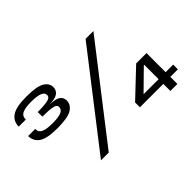

<svg xmlns="http://www.w3.org/2000/svg" viewBox="-104 -1010 1337 1337"><g transform="rotate(-45 564.5 -341.0)"><path d="M217 -372Q320.5 -372 359.8 -397.2Q399 -422.5 399 -463.5Q399 -493.5 375.5 -510Q352 -526.5 291.5 -528Q351.5 -529 375.2 -546.5Q399 -564 399 -595Q399 -634 359.5 -657.8Q320 -681.5 217 -681.5Q117.5 -681.5 75.5 -652.8Q33.5 -624 33.5 -571H103Q103 -607 132.2 -619.8Q161.5 -632.5 217.5 -632.5Q273.5 -632.5 301.5 -621.2Q329.5 -610 329.5 -585Q329.5 -565.5 301.2 -557.5Q273 -549.5 199 -549V-504Q273.5 -503.5 301.5 -496.2Q329.5 -489 329.5 -470Q329.5 -443.5 302.2 -432Q275 -420.5 217.5 -420.5Q159 -420.5 131 -433Q103 -445.5 103 -478.5H33.5Q33.5 -427.5 74 -399.8Q114.5 -372 217 -372ZM272.5 0H349L872 -674H795ZM956 0H1025V-69.5H1099.5V-116H1025V-304H923L725.5 -117V-69.5H956ZM808 -116 952 -257.5H956V-116Z"/></g></svg>

Font: Anybody SemiExpanded SemiBold
Style: Regular
Weight: 600
Width: 6
Designer: Tyler Finck
Foundry: Etcetera Type Company
Version: Version 1.113;gftools[0.9.25]